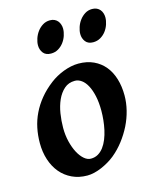

<svg xmlns="http://www.w3.org/2000/svg" viewBox="-106 -739 656 829"><g transform="rotate(-15 222.0 -324.5)"><path d="M311.5 -234.9Q311.5 -272 305.2 -300.8Q298.8 -329.6 288.3 -349.1Q277.8 -368.7 263.7 -378.9Q249.5 -389.2 233.9 -389.2Q205.6 -389.2 186.3 -372.1Q167 -355 155 -328.4Q143.1 -301.8 137.9 -269.3Q132.8 -236.8 132.8 -205.6Q132.8 -172.9 139.9 -144Q147 -115.2 158.4 -93.5Q169.9 -71.8 184.6 -59.1Q199.2 -46.4 214.8 -46.4Q232.9 -46.4 247.1 -54.7Q261.2 -63 272 -77.4Q282.7 -91.8 290.3 -110.6Q297.9 -129.4 302.5 -150.4Q307.1 -171.4 309.3 -193.1Q311.5 -214.8 311.5 -234.9ZM425.3 -272.9Q425.3 -240.2 417 -206.8Q408.7 -173.3 393.1 -141.8Q377.4 -110.4 355.5 -81.8Q333.5 -53.2 306.2 -30.8Q293.5 -20.5 277.8 -11.2Q262.2 -2 245.6 5.1Q229 12.2 212.6 16.1Q196.3 20 181.6 20Q143.6 20 113.3 5.6Q83 -8.8 62 -33.9Q41 -59.1 29.8 -93.5Q18.6 -127.9 18.6 -168Q18.6 -203.1 25.4 -235.8Q32.2 -268.6 46.9 -298.8Q61.5 -329.1 84.5 -357.2Q107.4 -385.3 140.1 -410.2Q152.8 -419.9 168.2 -428.5Q183.6 -437 200.2 -443.4Q216.8 -449.7 234.1 -453.4Q251.5 -457 267.6 -457Q305.7 -457 335.2 -443.4Q364.7 -429.7 384.8 -405.3Q404.8 -380.9 415 -347.2Q425.3 -313.5 425.3 -272.9ZM243.7 -620.1Q243.7 -605 238.3 -588.9Q232.9 -572.8 222.9 -559.6Q212.9 -546.4 198.5 -537.8Q184.1 -529.3 166 -529.3Q142.6 -529.3 131.3 -543.9Q120.1 -558.6 120.1 -578.1Q120.1 -592.3 125.5 -608.4Q130.9 -624.5 140.9 -637.9Q150.9 -651.4 165.3 -660.4Q179.7 -669.4 197.8 -669.4Q209.5 -669.4 218 -665.3Q226.6 -661.1 232.2 -654.3Q237.8 -647.5 240.7 -638.4Q243.7 -629.4 243.7 -620.1ZM432.6 -620.1Q432.6 -605 427.2 -588.9Q421.9 -572.8 411.9 -559.6Q401.9 -546.4 387.2 -537.8Q372.6 -529.3 354.5 -529.3Q331.5 -529.3 320.3 -543.9Q309.1 -558.6 309.1 -578.1Q309.1 -592.3 314.5 -608.4Q319.8 -624.5 329.8 -637.9Q339.8 -651.4 354 -660.4Q368.2 -669.4 386.2 -669.4Q397.9 -669.4 406.7 -665.3Q415.5 -661.1 421.1 -654.3Q426.8 -647.5 429.7 -638.4Q432.6 -629.4 432.6 -620.1Z"/></g></svg>

Font: Gentium Basic
Style: Bold Italic
Weight: 700
Italic angle: -8°
Designer: J. Victor Gaultney and Annie Olsen
Foundry: SIL International
Version: Version 1.102; 2013; Maintenance release